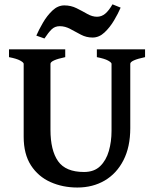

<svg xmlns="http://www.w3.org/2000/svg" viewBox="-20 -840 708 875"><path d="M641.1 -579.6Q573.7 -565.4 573.7 -549.3V-255.9Q573.7 -170.4 542.7 -109.9Q511.7 -49.3 457.3 -17.3Q402.8 14.6 332.5 14.6Q265.6 14.6 210 -10.3Q154.3 -35.2 121.1 -86.4Q87.9 -137.7 87.9 -216.8V-549.3Q87.9 -555.2 72 -564Q56.2 -572.8 21 -579.6V-615.2H277.3V-579.6Q210 -565.4 210 -549.3V-248.5Q210 -154.8 244.6 -105.5Q279.3 -56.2 362.8 -56.2Q409.2 -56.2 436.5 -82.8Q463.9 -109.4 476.1 -152.1Q488.3 -194.8 488.3 -243.2V-549.3Q488.3 -555.2 472.4 -564Q456.5 -572.8 421.4 -579.6V-615.2H641.1ZM529.8 -805.2Q518.6 -778.8 499.8 -747.1Q481 -715.3 456.3 -692.1Q431.6 -668.9 401.9 -668.9Q373.5 -668.9 348.9 -681.9Q324.2 -694.8 300.5 -707.8Q276.9 -720.7 252.4 -720.7Q230 -720.7 215.1 -706.1Q200.2 -691.4 182.6 -664.6L145.5 -677.7Q157.2 -704.6 175.8 -736.6Q194.3 -768.6 219 -792Q243.7 -815.4 273.4 -815.4Q303.2 -815.4 329.1 -802.5Q355 -789.6 377.7 -776.6Q400.4 -763.7 421.9 -763.7Q442.9 -763.7 459.5 -777.6Q476.1 -791.5 492.7 -820.3Z"/></svg>

Font: Gentium Plus
Style: Bold
Weight: 700
Designer: Victor Gaultney, Annie Olsen, Iska Routamaa, Becca Hirsbrunner
Foundry: SIL International
Version: Version 6.101